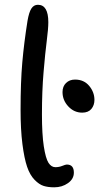

<svg xmlns="http://www.w3.org/2000/svg" viewBox="-20 -820 435 811"><path d="M209 -28.8Q183.1 -28.8 164.3 -34.7Q145.5 -40.5 126 -60.5Q106.4 -80.6 94.5 -115.5Q82.5 -150.4 74.7 -211.4Q66.9 -272.5 66.9 -356.9Q66.9 -473.1 74.2 -556.4Q81.5 -639.6 96.2 -731.9Q102.5 -769 112.8 -784.4Q123 -799.8 140.1 -799.8Q184.1 -799.8 184.1 -726.1Q184.1 -698.7 177.5 -647.7Q170.9 -596.7 164.1 -516.1Q157.2 -435.5 157.2 -336.9Q157.2 -252.9 165 -201.9Q172.9 -150.9 184.8 -132.3Q196.8 -113.8 213.9 -113.8Q229.5 -113.8 243.2 -119.4Q256.8 -125 262.2 -125Q292 -125 292 -90.8Q292 -64 267.1 -46.4Q242.2 -28.8 209 -28.8ZM327.1 -344.2Q293 -344.2 268.6 -370.4Q244.1 -396.5 244.1 -431.2Q244.1 -455.1 259 -469.5Q273.9 -483.9 296.9 -483.9Q334.5 -483.9 356.7 -457.3Q378.9 -430.7 378.9 -397.9Q378.9 -375.5 366 -359.9Q353 -344.2 327.1 -344.2Z"/></svg>

Font: Shantell Sans Bouncy
Style: Regular
Weight: 400
Designer: Stephen Nixon, Anya Danilova, Shantell Martin
Foundry: Arrow Type
Version: Version 1.006;[9816181b4]